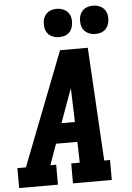

<svg xmlns="http://www.w3.org/2000/svg" viewBox="-63 -1009 726 1055"><g transform="rotate(-5 299.5 -481.5)"><path d="M-1 0V-110H46L289 -735H442L478 -110H510V0H296V-110H343L340 -225H222L181 -110H213V0ZM262 -335H336L331 -490Q331 -498 330.5 -506Q330 -514 330 -522Q327 -514 324 -506Q321 -498 318 -490ZM490 -807Q472 -807 455 -814Q438 -821 427.5 -834.5Q417 -848 414 -866.5Q411 -885 414 -904Q416 -917 423 -929Q430 -941 441 -949Q452 -957 465 -960Q478 -963 490 -963Q509 -963 526 -956Q543 -949 553.5 -935.5Q564 -922 567 -903.5Q570 -885 566 -866Q564 -853 557.5 -841Q551 -829 540 -821Q529 -813 516 -810Q503 -807 490 -807ZM290 -807Q272 -807 255 -814Q238 -821 227.5 -834.5Q217 -848 214 -866.5Q211 -885 214 -904Q216 -917 223 -929Q230 -941 241 -949Q252 -957 265 -960Q278 -963 290 -963Q309 -963 326 -956Q343 -949 353.5 -935.5Q364 -922 367 -903.5Q370 -885 366 -866Q364 -853 357.5 -841Q351 -829 340 -821Q329 -813 316 -810Q303 -807 290 -807Z"/></g></svg>

Font: Iosevka Slab XBdExObl
Style: Regular
Weight: 800
Width: 7
Italic angle: -9°
Monospace: yes
Designer: Belleve Invis
Foundry: Belleve Invis
Version: Version 11.1.0; ttfautohint (v1.8.3)